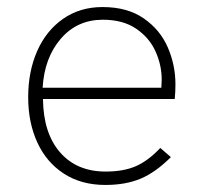

<svg xmlns="http://www.w3.org/2000/svg" viewBox="-20 -519 578 545"><path d="M60 -243Q60 -316 85.5 -374Q111 -432 159 -465.5Q207 -499 271 -499Q342 -499 388.5 -466.5Q435 -434 456.5 -384Q478 -334 478 -280Q478 -258 476 -238H102Q103 -141 150.5 -86.5Q198 -32 280 -32Q330 -32 365 -47Q400 -62 435 -99L465 -73Q422 -30 379.5 -12Q337 6 279 6Q211 6 161.5 -26Q112 -58 86 -114.5Q60 -171 60 -243ZM438 -270 439 -293Q439 -334 421.5 -373Q404 -412 366.5 -437.5Q329 -463 272 -463Q199 -463 152.5 -409Q106 -355 101 -270Z"/></svg>

Font: Hanken Grotesk ExtraLight
Style: Regular
Weight: 200
Designer: Alfredo Marco Pradil
Foundry: Hanken Design Co.
Version: Version 3.014